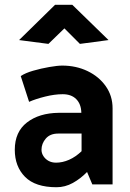

<svg xmlns="http://www.w3.org/2000/svg" viewBox="-20 -773 543 805"><path d="M154 -145Q154 -171 172 -192Q190 -213 224 -213H322V-139Q297 -115 269.5 -103Q242 -91 215 -91Q197 -91 183.5 -98.5Q170 -106 162 -118.5Q154 -131 154 -145ZM102 -346Q129 -358 169 -368Q209 -378 243 -378Q279 -378 299.5 -357.5Q320 -337 321 -301V-300H226Q144 -299 93 -259.5Q42 -220 42 -145Q42 -75 85 -31.5Q128 12 217 12Q253 12 285.5 -6Q318 -24 345 -52L367 0H452V-319Q452 -371 423.5 -411.5Q395 -452 347 -475Q299 -498 241 -498Q221 -498 186.5 -492Q152 -486 119 -476.5Q86 -467 67 -454ZM250 -654 315 -589 435 -605 283 -753H211L60 -605L183 -589Z"/></svg>

Font: Catamaran Thin
Style: Bold
Weight: 700
Version: Version 2.000